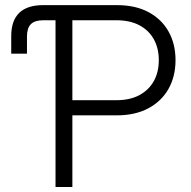

<svg xmlns="http://www.w3.org/2000/svg" viewBox="-20 -748 765 768"><path d="M24.9 -533.2V-603.5Q24.9 -665.5 56.9 -696.5Q88.9 -727.5 152.8 -727.5H202.1V-667H153.3Q119.1 -667 103.5 -651.4Q87.9 -635.7 87.9 -602.5V-533.2ZM202.1 0V-727.5H447.8Q521.5 -727.5 574 -699.5Q626.5 -671.4 654.3 -621.8Q682.1 -572.3 682.1 -507.3Q682.1 -442.4 654.1 -392.6Q626 -342.8 573.2 -314.7Q520.5 -286.6 446.8 -286.6H243.7V-347.2H445.8Q499.5 -347.2 537.4 -367.4Q575.2 -387.7 595.2 -423.6Q615.2 -459.5 615.2 -507.3Q615.2 -555.2 595.2 -591.1Q575.2 -627 537.4 -647Q499.5 -667 445.3 -667H269.5V0Z"/></svg>

Font: Inter 24pt Light
Style: Regular
Weight: 300
Designer: Rasmus Andersson
Foundry: rsms
Version: Version 4.001;git-66647c0bb